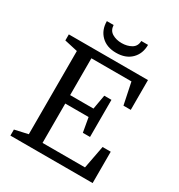

<svg xmlns="http://www.w3.org/2000/svg" viewBox="-208 -1046 1102 1183"><g transform="rotate(30 342.5 -454.0)"><path d="M472 -238H421L403 -340H237V-60H539L570 -223H628V0H43V-43L137 -64V-656L43 -677V-720H606V-508H554L522 -662H237V-400H403L421 -502H472ZM498 -908H450Q449 -870 419.5 -853Q390 -836 351 -836Q312 -836 283.5 -853Q255 -870 253 -908H205Q205 -845 244.5 -806Q284 -767 351 -767Q419 -767 458.5 -806Q498 -845 498 -908Z"/></g></svg>

Font: Domine
Style: Regular
Weight: 400
Designer: Pablo Impallari, Rodrigo Fuenzalida, Brenda Gallo
Foundry: Pablo Impallari, Rodrigo Fuenzalida, Brenda Gallo
Version: Version 2.000